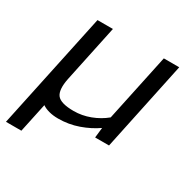

<svg xmlns="http://www.w3.org/2000/svg" viewBox="-159 -608 877 885"><g transform="rotate(30 279.5 -165.5)"><path d="M-17 143 114 -474H196L132 -171Q119 -107 139 -81.5Q159 -56 228 -56Q272 -56 314.5 -72Q357 -88 391 -116L467 -474H549L449 0H375L381 -54Q341 -26 290 -8Q239 10 183 10Q156 10 134 4Q112 -2 98 -12L65 143Z"/></g></svg>

Font: Kanit Light
Style: Italic
Weight: 300
Italic angle: -12°
Designer: Katatrad Team
Foundry: CadsonDemak
Version: Version 2.000; ttfautohint (v1.8.3)